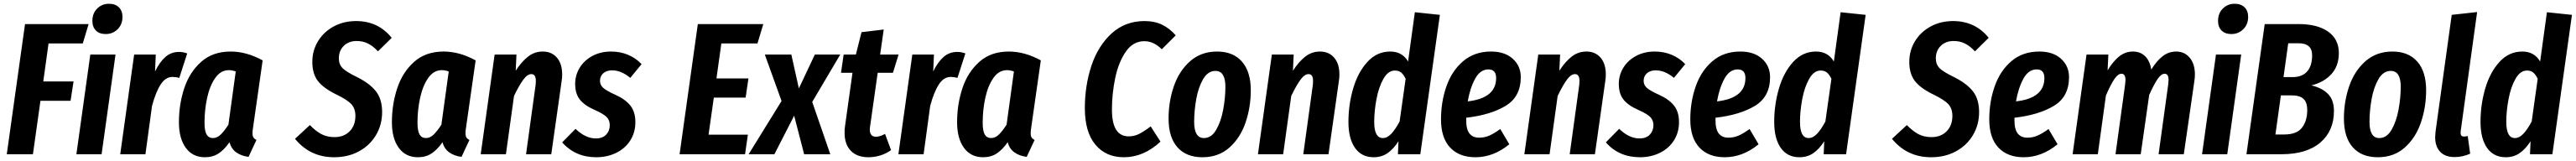

<svg xmlns="http://www.w3.org/2000/svg" viewBox="-20 -820 13690 856"><path d="M451 -692 420 -589H238L210 -387H371L355 -284H195L155 0H16L113 -692Z M594 -530 520 0H386L460 -530ZM471 -709Q471 -749 496.5 -774.5Q522 -800 559 -800Q593 -800 612 -781Q631 -762 631 -730Q631 -690 605 -664.5Q579 -639 542 -639Q508 -639 489.5 -658Q471 -677 471 -709Z M975 -536 933 -406Q915 -411 897 -411Q860 -411 834 -371Q808 -331 788 -257L753 0H619L693 -530H808L804 -440Q829 -491 859.5 -517.5Q890 -544 932 -544Q953 -544 975 -536Z M1376 -499 1325 -142Q1322 -124 1322 -111Q1322 -98 1326.5 -90Q1331 -82 1343 -76L1301 14Q1262 9 1235.5 -10Q1209 -29 1200 -64Q1172 -24 1141.5 -4Q1111 16 1069 16Q1004 16 967.5 -34Q931 -84 931 -170Q931 -266 959.5 -351.5Q988 -437 1049.5 -491.5Q1111 -546 1206 -546Q1290 -546 1376 -499ZM1067 -168Q1067 -124 1078 -105Q1089 -86 1112 -86Q1134 -86 1153 -104.5Q1172 -123 1194 -157L1233 -440Q1214 -447 1196 -447Q1153 -447 1124 -405.5Q1095 -364 1081 -300Q1067 -236 1067 -168Z M2062 -619 1989 -547Q1963 -575 1936 -588.5Q1909 -602 1876 -602Q1833 -602 1807 -576Q1781 -550 1781 -510Q1781 -478 1800.5 -458Q1820 -438 1878 -410Q1946 -376 1978.5 -334Q2011 -292 2011 -224Q2011 -157 1978.5 -102Q1946 -47 1888 -15.5Q1830 16 1756 16Q1628 16 1548 -82L1627 -155Q1658 -123 1688 -107Q1718 -91 1758 -91Q1808 -91 1838.5 -122Q1869 -153 1869 -204Q1869 -242 1848 -265.5Q1827 -289 1769 -317Q1699 -351 1669.5 -389.5Q1640 -428 1640 -491Q1640 -551 1670 -600.5Q1700 -650 1753 -679Q1806 -708 1873 -708Q1990 -708 2062 -619Z M2508 -499 2457 -142Q2454 -124 2454 -111Q2454 -98 2458.5 -90Q2463 -82 2475 -76L2433 14Q2394 9 2367.5 -10Q2341 -29 2332 -64Q2304 -24 2273.5 -4Q2243 16 2201 16Q2136 16 2099.5 -34Q2063 -84 2063 -170Q2063 -266 2091.5 -351.5Q2120 -437 2181.5 -491.5Q2243 -546 2338 -546Q2422 -546 2508 -499ZM2199 -168Q2199 -124 2210 -105Q2221 -86 2244 -86Q2266 -86 2285 -104.5Q2304 -123 2326 -157L2365 -440Q2346 -447 2328 -447Q2285 -447 2256 -405.5Q2227 -364 2213 -300Q2199 -236 2199 -168Z M2968 -424Q2968 -406 2965 -388L2910 0H2776L2827 -370Q2828 -377 2828 -390Q2828 -426 2804 -426Q2783 -426 2761 -396Q2739 -366 2712 -310L2669 0H2535L2609 -530H2725L2721 -444Q2752 -492 2786.5 -519Q2821 -546 2865 -546Q2912 -546 2940 -513.5Q2968 -481 2968 -424Z M3390 -479 3330 -406Q3282 -446 3233 -446Q3204 -446 3186.5 -430.5Q3169 -415 3169 -390Q3169 -368 3186.5 -352.5Q3204 -337 3251 -316Q3304 -292 3330.5 -258.5Q3357 -225 3357 -171Q3357 -115 3329.5 -72.5Q3302 -30 3254.5 -7Q3207 16 3149 16Q3038 16 2968 -63L3039 -135Q3092 -84 3147 -84Q3183 -84 3202 -104.5Q3221 -125 3221 -154Q3221 -181 3204 -198Q3187 -215 3142 -235Q3087 -259 3062 -290.5Q3037 -322 3037 -374Q3037 -421 3061.5 -460.5Q3086 -500 3129.5 -523Q3173 -546 3228 -546Q3277 -546 3318.5 -528.5Q3360 -511 3390 -479Z M4037 -692 4006 -589H3814L3788 -403H3958L3943 -301H3774L3746 -104H3955L3940 0H3592L3689 -692Z M4446 -530 4297 -278 4393 0H4254L4201 -205L4096 0H3959L4134 -283L4045 -530H4186L4226 -350L4311 -530Z M4604 -144Q4603 -139 4603 -131Q4603 -93 4636 -93Q4656 -93 4684 -108L4716 -22Q4690 -3 4658.5 6.5Q4627 16 4596 16Q4535 16 4502 -18.5Q4469 -53 4469 -113Q4469 -135 4471 -147L4511 -433H4450L4464 -530H4529L4559 -649L4677 -663L4658 -530H4756L4726 -433H4645Z M5111 -536 5069 -406Q5051 -411 5033 -411Q4996 -411 4970 -371Q4944 -331 4924 -257L4889 0H4755L4829 -530H4944L4940 -440Q4965 -491 4995.5 -517.5Q5026 -544 5068 -544Q5089 -544 5111 -536Z M5512 -499 5461 -142Q5458 -124 5458 -111Q5458 -98 5462.5 -90Q5467 -82 5479 -76L5437 14Q5398 9 5371.5 -10Q5345 -29 5336 -64Q5308 -24 5277.5 -4Q5247 16 5205 16Q5140 16 5103.5 -34Q5067 -84 5067 -170Q5067 -266 5095.5 -351.5Q5124 -437 5185.5 -491.5Q5247 -546 5342 -546Q5426 -546 5512 -499ZM5203 -168Q5203 -124 5214 -105Q5225 -86 5248 -86Q5270 -86 5289 -104.5Q5308 -123 5330 -157L5369 -440Q5350 -447 5332 -447Q5289 -447 5260 -405.5Q5231 -364 5217 -300Q5203 -236 5203 -168Z M6229 -632 6155 -558Q6112 -601 6062 -601Q6002 -601 5963.5 -545Q5925 -489 5907.5 -405.5Q5890 -322 5890 -237Q5890 -95 5979 -95Q6009 -95 6034.5 -108Q6060 -121 6096 -148L6148 -67Q6059 16 5953 16Q5858 16 5802 -51Q5746 -118 5746 -245Q5746 -365 5781 -470.5Q5816 -576 5888 -642Q5960 -708 6064 -708Q6117 -708 6157 -688.5Q6197 -669 6229 -632Z M6191 -190Q6191 -280 6219 -361.5Q6247 -443 6305.5 -494.5Q6364 -546 6449 -546Q6534 -546 6581 -492.5Q6628 -439 6628 -340Q6628 -251 6600.5 -169.5Q6573 -88 6515 -36Q6457 16 6371 16Q6285 16 6238 -37Q6191 -90 6191 -190ZM6493 -359Q6493 -443 6440 -443Q6400 -443 6374.5 -399Q6349 -355 6338 -292.5Q6327 -230 6327 -172Q6327 -86 6379 -86Q6419 -86 6444.5 -130.5Q6470 -175 6481.5 -238Q6493 -301 6493 -359Z M7099 -424Q7099 -406 7096 -388L7041 0H6907L6958 -370Q6959 -377 6959 -390Q6959 -426 6935 -426Q6914 -426 6892 -396Q6870 -366 6843 -310L6800 0H6666L6740 -530H6856L6852 -444Q6883 -492 6917.5 -519Q6952 -546 6996 -546Q7043 -546 7071 -513.5Q7099 -481 7099 -424Z M7633 -741 7529 0H7410L7413 -69Q7386 -27 7354.5 -5.5Q7323 16 7281 16Q7217 16 7182 -33.5Q7147 -83 7147 -172Q7147 -263 7172 -349Q7197 -435 7247.5 -490.5Q7298 -546 7369 -546Q7433 -546 7464 -493L7500 -755ZM7284 -172Q7284 -86 7330 -86Q7353 -86 7374.5 -108.5Q7396 -131 7419 -174L7451 -401Q7440 -424 7427 -434.5Q7414 -445 7394 -445Q7358 -445 7333 -401Q7308 -357 7296 -293Q7284 -229 7284 -172Z M8063 -410Q8063 -306 7983 -257.5Q7903 -209 7773 -194V-180Q7773 -132 7790.5 -110Q7808 -88 7842 -88Q7870 -88 7895.5 -99Q7921 -110 7954 -134L8002 -53Q7918 16 7822 16Q7736 16 7687.5 -35.5Q7639 -87 7639 -185Q7639 -279 7668 -361.5Q7697 -444 7757 -495Q7817 -546 7905 -546Q7978 -546 8020.5 -507.5Q8063 -469 8063 -410ZM7932 -405Q7932 -451 7891 -451Q7848 -451 7821 -402.5Q7794 -354 7781 -281Q7932 -298 7932 -405Z M8515 -424Q8515 -406 8512 -388L8457 0H8323L8374 -370Q8375 -377 8375 -390Q8375 -426 8351 -426Q8330 -426 8308 -396Q8286 -366 8259 -310L8216 0H8082L8156 -530H8272L8268 -444Q8299 -492 8333.5 -519Q8368 -546 8412 -546Q8459 -546 8487 -513.5Q8515 -481 8515 -424Z M8937 -479 8877 -406Q8829 -446 8780 -446Q8751 -446 8733.5 -430.5Q8716 -415 8716 -390Q8716 -368 8733.5 -352.5Q8751 -337 8798 -316Q8851 -292 8877.5 -258.5Q8904 -225 8904 -171Q8904 -115 8876.5 -72.5Q8849 -30 8801.5 -7Q8754 16 8696 16Q8585 16 8515 -63L8586 -135Q8639 -84 8694 -84Q8730 -84 8749 -104.5Q8768 -125 8768 -154Q8768 -181 8751 -198Q8734 -215 8689 -235Q8634 -259 8609 -290.5Q8584 -322 8584 -374Q8584 -421 8608.5 -460.5Q8633 -500 8676.5 -523Q8720 -546 8775 -546Q8824 -546 8865.5 -528.5Q8907 -511 8937 -479Z M9388 -410Q9388 -306 9308 -257.5Q9228 -209 9098 -194V-180Q9098 -132 9115.5 -110Q9133 -88 9167 -88Q9195 -88 9220.5 -99Q9246 -110 9279 -134L9327 -53Q9243 16 9147 16Q9061 16 9012.5 -35.5Q8964 -87 8964 -185Q8964 -279 8993 -361.5Q9022 -444 9082 -495Q9142 -546 9230 -546Q9303 -546 9345.5 -507.5Q9388 -469 9388 -410ZM9257 -405Q9257 -451 9216 -451Q9173 -451 9146 -402.5Q9119 -354 9106 -281Q9257 -298 9257 -405Z M9896 -741 9792 0H9673L9676 -69Q9649 -27 9617.5 -5.5Q9586 16 9544 16Q9480 16 9445 -33.5Q9410 -83 9410 -172Q9410 -263 9435 -349Q9460 -435 9510.5 -490.5Q9561 -546 9632 -546Q9696 -546 9727 -493L9763 -755ZM9547 -172Q9547 -86 9593 -86Q9616 -86 9637.5 -108.5Q9659 -131 9682 -174L9714 -401Q9703 -424 9690 -434.5Q9677 -445 9657 -445Q9621 -445 9596 -401Q9571 -357 9559 -293Q9547 -229 9547 -172Z M10550 -619 10477 -547Q10451 -575 10424 -588.5Q10397 -602 10364 -602Q10321 -602 10295 -576Q10269 -550 10269 -510Q10269 -478 10288.5 -458Q10308 -438 10366 -410Q10434 -376 10466.5 -334Q10499 -292 10499 -224Q10499 -157 10466.5 -102Q10434 -47 10376 -15.5Q10318 16 10244 16Q10116 16 10036 -82L10115 -155Q10146 -123 10176 -107Q10206 -91 10246 -91Q10296 -91 10326.5 -122Q10357 -153 10357 -204Q10357 -242 10336 -265.5Q10315 -289 10257 -317Q10187 -351 10157.5 -389.5Q10128 -428 10128 -491Q10128 -551 10158 -600.5Q10188 -650 10241 -679Q10294 -708 10361 -708Q10478 -708 10550 -619Z M10977 -410Q10977 -306 10897 -257.5Q10817 -209 10687 -194V-180Q10687 -132 10704.5 -110Q10722 -88 10756 -88Q10784 -88 10809.5 -99Q10835 -110 10868 -134L10916 -53Q10832 16 10736 16Q10650 16 10601.5 -35.5Q10553 -87 10553 -185Q10553 -279 10582 -361.5Q10611 -444 10671 -495Q10731 -546 10819 -546Q10892 -546 10934.5 -507.5Q10977 -469 10977 -410ZM10846 -405Q10846 -451 10805 -451Q10762 -451 10735 -402.5Q10708 -354 10695 -281Q10846 -298 10846 -405Z M11646 -424Q11646 -408 11643 -388L11587 0H11453L11504 -370Q11506 -390 11506 -395Q11506 -428 11485 -428Q11467 -428 11447.5 -399.5Q11428 -371 11403 -315L11358 0H11224L11275 -370Q11277 -388 11277 -394Q11277 -428 11256 -428Q11237 -428 11217.5 -399Q11198 -370 11173 -312L11130 0H10996L11070 -530H11186L11182 -446Q11211 -494 11243.5 -520Q11276 -546 11317 -546Q11356 -546 11381.5 -521Q11407 -496 11414 -450Q11443 -497 11475 -521.5Q11507 -546 11546 -546Q11591 -546 11618.5 -513Q11646 -480 11646 -424Z M11892 -530 11818 0H11684L11758 -530ZM11769 -709Q11769 -749 11794.5 -774.5Q11820 -800 11857 -800Q11891 -800 11910 -781Q11929 -762 11929 -730Q11929 -690 11903 -664.5Q11877 -639 11840 -639Q11806 -639 11787.5 -658Q11769 -677 11769 -709Z M12385 -230Q12385 -124 12312.5 -62Q12240 0 12106 0H11920L12017 -692H12197Q12297 -692 12354 -652Q12411 -612 12411 -538Q12411 -469 12371 -425.5Q12331 -382 12265 -366Q12321 -353 12353 -321Q12385 -289 12385 -230ZM12142 -590 12117 -410H12164Q12216 -410 12242.5 -440Q12269 -470 12269 -526Q12269 -590 12197 -590ZM12243 -235Q12243 -276 12223 -294.5Q12203 -313 12159 -313H12103L12074 -105H12121Q12187 -105 12215 -141Q12243 -177 12243 -235Z M12438 -190Q12438 -280 12466 -361.5Q12494 -443 12552.5 -494.5Q12611 -546 12696 -546Q12781 -546 12828 -492.5Q12875 -439 12875 -340Q12875 -251 12847.5 -169.5Q12820 -88 12762 -36Q12704 16 12618 16Q12532 16 12485 -37Q12438 -90 12438 -190ZM12740 -359Q12740 -443 12687 -443Q12647 -443 12621.5 -399Q12596 -355 12585 -292.5Q12574 -230 12574 -172Q12574 -86 12626 -86Q12666 -86 12691.5 -130.5Q12717 -175 12728.5 -238Q12740 -301 12740 -359Z M13059 -125Q13058 -121 13058 -114Q13058 -94 13076 -94Q13086 -94 13096 -97L13109 -3Q13070 15 13026 15Q12976 15 12949.5 -13Q12923 -41 12923 -91Q12923 -100 12925 -120L13011 -741L13146 -756Z M13650 -741 13546 0H13427L13430 -69Q13403 -27 13371.5 -5.5Q13340 16 13298 16Q13234 16 13199 -33.5Q13164 -83 13164 -172Q13164 -263 13189 -349Q13214 -435 13264.5 -490.5Q13315 -546 13386 -546Q13450 -546 13481 -493L13517 -755ZM13301 -172Q13301 -86 13347 -86Q13370 -86 13391.5 -108.5Q13413 -131 13436 -174L13468 -401Q13457 -424 13444 -434.5Q13431 -445 13411 -445Q13375 -445 13350 -401Q13325 -357 13313 -293Q13301 -229 13301 -172Z"/></svg>

Font: Fira Sans Extra Condensed SemiBold
Style: Italic
Weight: 600
Width: 3
Italic angle: -8°
Designer: Carrois Corporate & Edenspiekermann AG
Foundry: Carrois Corporate GbR & Edenspiekermann AG
Version: Version 4.203